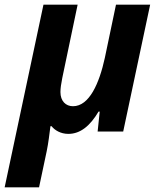

<svg xmlns="http://www.w3.org/2000/svg" viewBox="-53 -566 683 826"><path d="M115 240 148 84C155 51 160 8 164 -23H169C182 -6 208 10 241 10C293 10 335 -25 371 -86H376L367 0H477L593 -546H446L398 -317C374 -207 331 -109 261 -109C230 -109 207 -131 207 -170C207 -186 210 -206 215 -231L281 -546H134L-33 240Z"/></svg>

Font: BC Sans
Style: Bold Italic
Weight: 700
Italic angle: -12°
Designer: Monotype Design Team
Province of B.C.
Foundry: Monotype Imaging Inc.
Version: Version 2.000;GOOG;noto-source:20170915:90ef993387c0